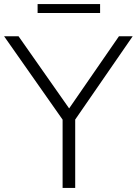

<svg xmlns="http://www.w3.org/2000/svg" viewBox="-32 -917 668 937"><path d="M273.5 0V-358.5L288 -312.5L-12 -740H58.5L318 -370H293L548.5 -740H615.5L320.5 -312.5L335 -358V0ZM151.5 -853.5V-897H456.5V-853.5Z"/></svg>

Font: Encode Sans SC SemiExpanded Light
Style: Regular
Weight: 300
Width: 6
Designer: Multiple Designers
Foundry: Impallari Type
Version: Version 3.002